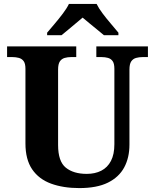

<svg xmlns="http://www.w3.org/2000/svg" viewBox="-20 -951 791 981"><path d="M385.2 10Q303 10 240.8 -12.8Q178.6 -35.6 144.3 -85.9Q110 -136.2 110 -218.2V-599.4Q110 -626 100.9 -638.5Q91.8 -651 76.3 -655.2Q60.8 -659.4 42.4 -659.4H16.2V-714H369.6V-659.4H343.8Q325.6 -659.4 310.3 -655Q295 -650.6 285.9 -637.3Q276.8 -624 276.8 -595.4V-210Q276.8 -126.4 316.1 -94.5Q355.4 -62.6 423.2 -62.6Q465.8 -62.6 497.6 -78.9Q529.4 -95.2 546.9 -128.8Q564.4 -162.4 564.4 -214.2V-599.4Q564.4 -626 555.6 -638.5Q546.8 -651 531.8 -655.2Q516.8 -659.4 498 -659.4H472.2V-714H735.8V-659.4H709.4Q690.6 -659.4 675.1 -655Q659.6 -650.6 650.5 -637.3Q641.4 -624 641.4 -595.4V-212.2Q641.4 -145.2 614.5 -95.4Q587.6 -45.6 531.3 -17.8Q475 10 385.2 10ZM220.8 -784Q236.8 -803 258.9 -829Q281 -855 301.4 -882Q321.8 -909 332.2 -931H473.6Q484.2 -909 504.5 -882Q524.8 -855 547.2 -829Q569.6 -803 585 -784V-771H511.2Q498.4 -782 478.3 -798.2Q458.2 -814.4 437.7 -831.4Q417.2 -848.4 402.2 -861Q387.2 -848.4 366.9 -831.4Q346.6 -814.4 327.3 -798.2Q308 -782 294.2 -771H220.8Z"/></svg>

Font: Noto Serif Hentaigana ExtraLight
Style: Regular
Weight: 200
Designer: Kazuhiro Yamada
Foundry: nipponia
Version: Version 1.000